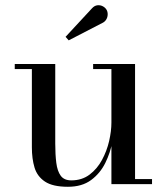

<svg xmlns="http://www.w3.org/2000/svg" viewBox="-20 -705 638 735"><path d="M240 10Q182 10 152.2 -9.8Q122.5 -29.5 112.2 -63.5Q102 -97.5 102 -141V-440.5H36.5V-460H191.5V-155.5Q191.5 -113.5 195.5 -81.8Q199.5 -50 212.5 -32.2Q225.5 -14.5 253 -14.5Q293.5 -14.5 322.8 -36.5Q352 -58.5 370.5 -92.8Q389 -127 397.8 -165.2Q406.5 -203.5 406.5 -235.5L418 -238Q418 -205 410.2 -162.8Q402.5 -120.5 383 -81Q363.5 -41.5 328.8 -15.8Q294 10 240 10ZM406.5 0V-440.5H336.5V-460H497V-19.5H562V0ZM243 -550.5 231 -564 332 -673Q341.5 -683.5 352.8 -684.8Q364 -686 373.5 -681Q383 -676 388 -667.5Q392.5 -659.5 392.2 -649.5Q392 -639.5 387.2 -631.2Q382.5 -623 374.5 -618.5Z"/></svg>

Font: Bodoni Moda 11pt
Style: Regular
Weight: 400
Version: Version 2.004